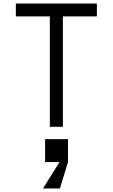

<svg xmlns="http://www.w3.org/2000/svg" viewBox="-20 -720 640 1090"><path d="M263 -627V0H337V-627H530V-700H70V-627ZM236 70V200H318L224 350H320L366 200V70Z"/></svg>

Font: Fliege Mono Light
Style: Regular
Weight: 300
Version: Version 0.020;Glyphs 3.3 (3306)